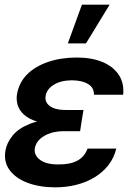

<svg xmlns="http://www.w3.org/2000/svg" viewBox="-20 -802 564 832"><path d="M237.3 -285.2H335L327.1 -233.4H253.9Q223.6 -233.4 197.3 -224.6Q170.9 -215.8 153.1 -199.5Q135.3 -183.1 130.9 -159.7Q126.5 -129.9 153.1 -109.6Q179.7 -89.4 233.4 -89.4Q286.6 -89.4 316.9 -106.7Q347.2 -124 359.4 -158.2H483.9Q474.1 -117.7 449.7 -86.4Q425.3 -55.2 389.9 -33.7Q354.5 -12.2 311 -1.2Q267.6 9.8 219.7 9.8Q151.4 9.8 99.6 -9.8Q47.9 -29.3 21.7 -64.9Q-4.4 -100.6 3.4 -148.4Q9.3 -183.6 34.9 -214.8Q60.5 -246.1 110.1 -265.6Q159.7 -285.2 237.3 -285.2ZM331.5 -263.7H234.4Q178.7 -263.7 141.8 -274.9Q105 -286.1 84.2 -304.9Q63.5 -323.7 56.6 -346.9Q49.8 -370.1 53.7 -394Q62.5 -444.8 97.9 -480Q133.3 -515.1 189 -533.9Q244.6 -552.7 313 -552.7Q376.5 -552.7 423.1 -533.7Q469.7 -514.6 494.1 -478.5Q518.6 -442.4 513.7 -391.6H387.2Q387.7 -421.9 362.1 -437.7Q336.4 -453.6 291.5 -454.1Q242.7 -453.6 212.4 -434.3Q182.1 -415 177.7 -386.2Q173.3 -358.9 196.5 -342Q219.7 -325.2 268.6 -325.2H341.8ZM273.9 -613.8 335 -781.7H455.1L352.5 -613.8Z"/></svg>

Font: Inter Tight SemiBold
Style: Italic
Weight: 600
Italic angle: -9.39999°
Designer: Rasmus Andersson
Foundry: rsms
Version: Version 3.004